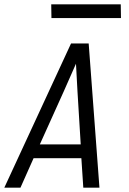

<svg xmlns="http://www.w3.org/2000/svg" viewBox="-29 -872 599 892"><path d="M-9 0 301 -670H383L433 0H358L349 -137H127L66 0ZM346 -201 331 -447Q329 -479 327.5 -511.5Q326 -544 324 -576Q310 -544 295.5 -511.5Q281 -479 267 -447L156 -201ZM533 -788H210L209 -852H532Z"/></svg>

Font: Lode Term
Style: Italic
Weight: 400
Italic angle: -11°
Monospace: yes
Designer: Belleve Invis
Foundry: Belleve Invis
Version: Version 29.2.0